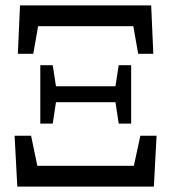

<svg xmlns="http://www.w3.org/2000/svg" viewBox="-20 -690 634 710"><path d="M44 0 34 -188H95L118 -77H475L499 -188H559L549 0ZM419 -233 407 -312H187L175 -233H129V-449H175L187 -371H407L419 -449H465V-233ZM46 -491 54 -670H539L547 -491H491L473 -593H121L103 -491Z"/></svg>

Font: Source Serif 4
Style: Regular
Weight: 400
Designer: Frank Grießhammer
Foundry: Adobe
Version: Version 4.005;hotconv 1.1.0;makeotfexe 2.6.0